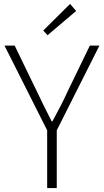

<svg xmlns="http://www.w3.org/2000/svg" viewBox="-20 -961 532 981"><path d="M221 0V-295L3 -728H55L166 -499Q185 -459 204 -420.5Q223 -382 244 -341H248Q270 -382 290 -420.5Q310 -459 328 -499L439 -728H488L270 -295V0ZM223 -781 201 -805 338 -941 369 -905Z"/></svg>

Font: Noto Sans JP Thin ExtraLight
Style: Regular
Weight: 250
Version: Version 2.004-H2;hotconv 1.0.118;makeotfexe 2.5.65603